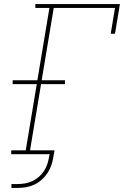

<svg xmlns="http://www.w3.org/2000/svg" viewBox="-20 -755 640 940"><path d="M36 165V146H67Q84 146 102 143Q120 140 137.5 132Q155 124 169.5 111.5Q184 99 194.5 83.5Q205 68 211 50.5Q217 33 220 15L223 0H35V-19H106L160 -343H42V-362H163L222 -716H153V-735H567L543 -590H522L543 -716H243L184 -362H298V-343H181L127 -19H247L241 15Q238 35 231 55Q224 75 212 93Q200 111 183.5 125.5Q167 140 147.5 149Q128 158 107.5 161.5Q87 165 67 165Z"/></svg>

Font: Iosevka Curly Slab ThExObl
Style: Regular
Weight: 100
Width: 7
Italic angle: -9°
Monospace: yes
Designer: Belleve Invis
Foundry: Belleve Invis
Version: Version 11.1.0; ttfautohint (v1.8.3)